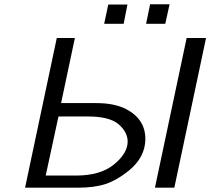

<svg xmlns="http://www.w3.org/2000/svg" viewBox="-20 -870 975 890"><path d="M96.2 0 243.2 -693.8H327.1L263.2 -392.1H426.8Q508.8 -392.1 563 -365.2Q653.8 -318.4 653.8 -226.1Q653.8 -141.1 576.2 -78.1Q521 -34.2 469.5 -17.1Q418 0 341.8 0ZM191.9 -56.2H332Q444.8 -56.2 507.8 -107.2Q570.8 -158.2 571.8 -212.9Q571.8 -257.8 529.8 -293.9Q487.8 -330.1 387.2 -330.1H251ZM462.9 -759.8 481.9 -849.1H570.8L553.2 -759.8ZM657.2 -759.8 675.8 -850.1H766.1L746.1 -759.8ZM698.2 0 845.2 -693.8H935.1L788.1 0Z"/></svg>

Font: CMU Sans Serif
Style: Oblique
Weight: 500
Italic angle: -12°
Version: Version 0.7.0